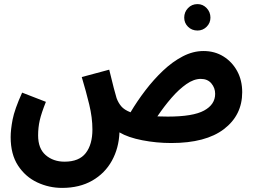

<svg xmlns="http://www.w3.org/2000/svg" viewBox="-20 -685 1237 937"><path d="M283 232Q219 232 161.5 205Q104 178 68 123Q32 68 32 -16Q32 -52 41.5 -101.5Q51 -151 88 -233L204 -188Q182 -133 174 -98Q166 -63 166 -24Q166 40 203 72Q240 104 295 104Q366 104 398.5 62Q431 20 431 -53Q431 -111 415.5 -175Q400 -239 379 -309L513 -345Q527 -287 535.5 -254.5Q544 -222 549 -206Q557 -184 571.5 -166.5Q586 -149 617 -137Q649 -191 689.5 -244Q730 -297 776 -340.5Q822 -384 872 -410Q922 -436 973 -436Q1028 -436 1070.5 -409.5Q1113 -383 1137.5 -338Q1162 -293 1162 -235Q1162 -123 1073 -55Q984 13 816 13Q744 13 674.5 -0.5Q605 -14 563 -39Q560 38 526 99.5Q492 161 430 196.5Q368 232 283 232ZM960 -300Q926 -300 889.5 -274.5Q853 -249 817 -207.5Q781 -166 748 -117Q771 -116 799 -116Q922 -116 976 -145.5Q1030 -175 1030 -227Q1030 -256 1011.5 -278Q993 -300 960 -300ZM944 -536Q916 -536 897.5 -554.5Q879 -573 879 -599Q879 -626 897.5 -645.5Q916 -665 944 -665Q970 -665 988.5 -645.5Q1007 -626 1007 -599Q1007 -573 988.5 -554.5Q970 -536 944 -536Z"/></svg>

Font: Noto Sans Arabic ExtCond
Style: Bold
Weight: 700
Width: 2
Designer: Monotype Design Team, Nadine Chahine, Nizar Qandah and Khaled Hosny
Foundry: Monotype Imaging Inc.
Version: Version 2.012; ttfautohint (v1.8.4.7-5d5b)